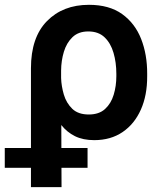

<svg xmlns="http://www.w3.org/2000/svg" viewBox="-64 -566 669 789"><path d="M63.2 203.1V-285.5Q63.2 -412.3 128.9 -479.2Q194.6 -546.2 301.5 -546.2Q384.9 -546.2 437.9 -508.2Q490.8 -470.2 516 -405.9Q541.2 -341.6 540.8 -262.8V-252.8Q541.2 -174.7 514.9 -115.6Q488.6 -56.5 439.8 -23.3Q391 9.9 323.2 9.9Q277 9.9 244.1 -6.4Q211.3 -22.7 187.9 -52.2L188.9 203.1ZM187.1 -245.4Q188.2 -212 198.3 -177.4Q208.5 -142.8 232.8 -119.1Q257.1 -95.5 300.8 -95.5Q343 -95.5 367.7 -118.1Q392.4 -140.6 403.2 -176.7Q414.1 -212.7 414.1 -252.8V-262.8Q414.1 -309.3 402.5 -348.9Q391 -388.5 365.8 -412.6Q340.6 -436.8 298.7 -436.8Q258.5 -436.8 234 -413.4Q209.5 -389.9 198.5 -353.3Q187.5 -316.8 187.1 -276.6ZM-44.4 123.6V42.3H295.8V123.6Z"/></svg>

Font: Inter UI Semi Bold
Style: Regular
Weight: 600
Designer: Rasmus Andersson
Foundry: rsms
Version: 3.2;8d6f07862